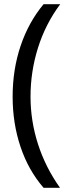

<svg xmlns="http://www.w3.org/2000/svg" viewBox="-20 -709 336 912"><path d="M187 183Q115 100 77.5 -11.5Q40 -123 40 -250Q40 -379 78 -491.5Q116 -604 187 -689H266Q196 -595 160.5 -482Q125 -369 125 -250Q125 -135 160.5 -24.5Q196 86 265 183Z"/></svg>

Font: Noto Sans Syriac Eastern
Style: Regular
Weight: 400
Designer: Patrick Giasson and the Monotype Design Team
Foundry: Monotype Imaging Inc.
Version: Version 3.001; ttfautohint (v1.8.4.7-5d5b)